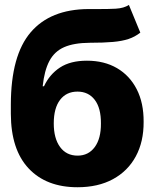

<svg xmlns="http://www.w3.org/2000/svg" viewBox="-20 -765 640 795"><path d="M513.7 -744.6 561 -629.9Q538.6 -612.3 512 -603.5Q485.4 -594.7 447.3 -591.3Q409.2 -587.9 351.6 -587.9Q286.1 -587.4 245.8 -569.8Q205.6 -552.2 184.6 -512.7Q163.6 -473.1 156.7 -407.7H162.1Q185.1 -457 228.3 -485.4Q271.5 -513.7 339.8 -513.7Q411.6 -513.7 464.4 -482.9Q517.1 -452.1 546.1 -395.5Q575.2 -338.9 574.7 -260.7Q575.2 -178.2 542.2 -117.4Q509.3 -56.6 447.8 -23.2Q386.2 10.3 300.8 10.3Q171.9 10.3 98.6 -67.6Q25.4 -145.5 24.9 -293.5V-333Q25.4 -535.6 106.9 -631.1Q188.5 -726.6 345.7 -727.5Q354.5 -727.5 362.5 -727.5Q370.6 -727.5 378.4 -727.5Q424.8 -727.1 459 -729Q493.2 -731 513.7 -744.6ZM301.3 -120.6Q346.2 -120.6 372.3 -156Q398.4 -191.4 397.9 -253.9Q398.4 -317.4 372.3 -351.6Q346.2 -385.7 300.8 -385.7Q254.9 -385.7 228.8 -351.6Q202.6 -317.4 202.6 -253.9Q202.6 -191.9 228.8 -156.2Q254.9 -120.6 301.3 -120.6Z"/></svg>

Font: Inter Display Extra Bold
Style: Regular
Weight: 800
Designer: Rasmus Andersson
Foundry: rsms
Version: Version 4.000;git-4fc901f